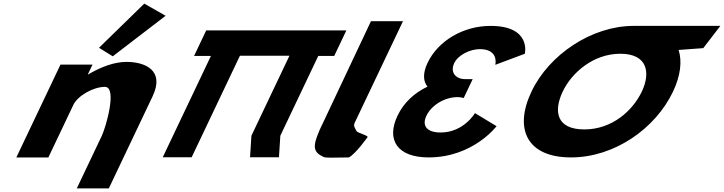

<svg xmlns="http://www.w3.org/2000/svg" viewBox="-20 -870 4001 1061"><path d="M527.1 -605.9 603.1 -558.9 895.2 -782.8 777.3 -850ZM70.3 0H247.3L385.2 -290C409.4 -341 495.7 -390 559.8 -390C628.8 -390 566.5 -170 542.3 -119L404.4 171H581.4L823.4 -338C891.4 -481 782.7 -528 678.6 -528C610.9 -528 535.4 -499 468 -459H465.5L491.2 -513H314.2Z M1305.8 -561.9H1579.4L1369.3 -120L1361.7 -0.9H1521.5L1529.1 -120L1738.8 -561H1827L1894 -702H1805.8L1805.9 -702.1H1646.1H1372.5H1212.7L1212.7 -702H1119.5L1052.5 -561H1145.6L879.3 -0.9H1039.1Z M2030 -753H2207L1939.8 -191C1931.5 -173 1942.1 -161.8 1950.8 -145C1955.6 -135.7 2008.8 -124 2011.7 -113C2011.7 -113 1947 -21.3 1908.1 0C1824 0 1783 4.3 1767.4 -3C1712.2 -28.9 1705.3 -57.6 1744.9 -148L1744.4 -148L1753.2 -166.5C1757.8 -176.7 1763 -187.5 1768.6 -199L1769.1 -200Z M2717.1 -511.8C2717.1 -511.8 2738.8 -598.5 2631.8 -598.5C2577.3 -598.5 2511.5 -566.2 2490.1 -521.2C2465.9 -470.2 2498.5 -432.8 2549.9 -432.8H2592.1L2542.4 -328.2C2542.4 -328.2 2528.3 -333.3 2507.8 -333.3C2439.9 -333.3 2365.2 -290.8 2336.5 -230.5C2308.2 -171 2343.9 -137.8 2414.8 -137.8C2542.4 -137.8 2604.6 -244.9 2604.6 -244.9L2724 -172.7C2724 -172.7 2594.4 -0.1 2348.3 -0.1C2176.8 -0.1 2112.8 -96.2 2176.7 -230.5C2211.8 -304.4 2272.1 -358 2342.3 -391.1C2318.2 -420.9 2315.4 -465.1 2342.9 -522.9C2399.5 -641.9 2536.8 -726.9 2690.8 -726.9C2917.8 -726.9 2880.3 -573 2880.3 -573Z M3089.6 -363.9C3139.2 -468.4 3258.6 -572.8 3407.5 -573L3407.5 -573L3407.9 -573H3408C3558.2 -573 3576.4 -468.5 3526.7 -363.9C3477 -259.4 3363.5 -154.8 3209.2 -154.8C3050.8 -154.8 3039.8 -259.4 3089.6 -363.9ZM3480.7 -727 3480.7 -726.9C3249.9 -726.6 3014.3 -568.6 2917 -363.9C2819.6 -159.1 2890.2 -0.1 3135.7 -0.1C3375 -0.1 3601.8 -159.1 3699.2 -363.9C3741.2 -452.3 3749.7 -531.9 3730.1 -594L3866.2 -604L3960.7 -727Z"/></svg>

Font: Hussar
Style: BdSuprExtOblFive
Weight: 700
Foundry: Cannot Into Space Fonts
Version: Version 2.00